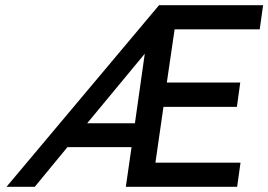

<svg xmlns="http://www.w3.org/2000/svg" viewBox="-20 -720 1034 740"><path d="M316 -245H500L538 -513ZM5 0 593 -700H994L981 -607H653L623 -402H906L893 -308H610L579 -93H907L894 0H465L487 -153H240L114 0Z"/></svg>

Font: Lexend
Style: Italic
Weight: 400
Italic angle: -8.13011°
Designer: Bonnie Shaver-Troup, Thomas Jockin
Foundry: Lexend
Version: Version 1.007